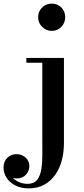

<svg xmlns="http://www.w3.org/2000/svg" viewBox="-114 -780 462 1060"><path d="M45 260Q2.5 260 -28.8 244.2Q-60 228.5 -77.2 202.2Q-94.5 176 -94.5 145Q-94.5 110.5 -73.2 90.8Q-52 71 -22.5 71Q-5.5 71 10.8 78.8Q27 86.5 37.5 101.5Q48 116.5 48 138.5Q48 164 29.2 184.5Q10.5 205 -21.5 205Q-40.5 205 -56.8 196.8Q-73 188.5 -83.2 175Q-93.5 161.5 -93.5 145H-67.5Q-67.5 170 -53 190.2Q-38.5 210.5 -14.2 222.8Q10 235 38 235Q73.5 235 90.8 213.2Q108 191.5 114 155Q120 118.5 119.8 73Q119.5 27.5 119.5 -20V-433.5H31.5V-460H239V11.5Q239 60.5 227.2 105.2Q215.5 150 191 184.8Q166.5 219.5 130.2 239.8Q94 260 45 260ZM171.5 -609.5Q140.5 -609.5 118.5 -631.8Q96.5 -654 96.5 -685Q96.5 -717 118.5 -738.5Q140.5 -760 171.5 -760Q203.5 -760 224.8 -738.5Q246 -717 246 -685Q246 -654 224.8 -631.8Q203.5 -609.5 171.5 -609.5Z"/></svg>

Font: Bodoni Moda SC 9pt SemiBold
Style: Regular
Weight: 600
Designer: Owen Earl
Foundry: indestructible type
Version: Version 2.005